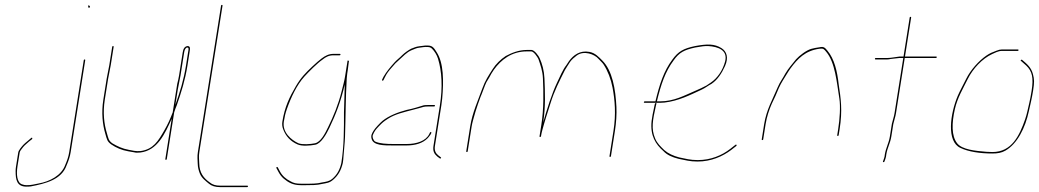

<svg xmlns="http://www.w3.org/2000/svg" viewBox="-20 -656 4265 788"><path d="M327.3 -412C325.3 -412 324.1 -411 323.8 -409L264.1 -32C260.8 -11.6 255.2 3.4 247.7 21C232.1 64.4 184.2 89 138.6 97C118.9 100.5 110.3 104 90 104C83 104 77 103 72 101C48.5 94.9 47 57 51.6 27.5L60.8 -30C61.4 -34 63.7 -38.3 67.8 -43C78.6 -58.1 83.4 -61.6 98.9 -75L111.5 -85C114.3 -88.4 111.8 -93.1 108.3 -90L95.5 -79C86.4 -71.7 79.8 -65.8 75.7 -61.5C69.8 -55.1 56.3 -39.8 54.8 -30L45.6 28C44.6 34 44.1 40.2 44.1 46.5C44.1 81.1 48.7 110 88.6 110C95.9 110 102 109.7 106.7 109C166.7 97.4 233.3 81.4 253.5 22C261.1 4.5 266.9 -11.7 270.1 -32L329.8 -409C330.1 -411 329.3 -412 327.3 -412ZM346.3 -633C340.1 -640.3 340.4 -617.5 348.1 -625.5C351.4 -628.9 347.6 -631.4 346.3 -633Z M434.6 -389 446.5 -464C446.8 -466 446 -467 444 -467C442 -467 440.8 -466 440.5 -464L428.6 -389C425.4 -368.5 420.7 -351.9 417.7 -332.5L404.1 -247C395.6 -193.2 400.9 -145.1 412.4 -106.5C419 -84.1 419.3 -75.6 437 -63C456.2 -49.9 479.5 -39.6 506.5 -35L529.9 -31C536.9 -29 545.5 -28.7 555.8 -30C626.3 -38.6 656.5 -106.2 684.8 -169L658.5 -3C658.2 -1 659 0 661 0C663 0 664.2 -1 664.5 -3L699.5 -224L688.9 -195C678.9 -168.9 669.4 -147 654.7 -121.5C629.1 -77.1 609.7 -43.4 556.7 -36C536 -34.5 523.9 -38.3 509 -41C481.4 -45.9 461.1 -56 440.8 -68C424.6 -80 425.4 -87.6 418.8 -109C407.1 -146.7 401.7 -193.9 410.1 -247L423.7 -332.5C426.8 -352 431.4 -368.6 434.6 -389ZM721 -347 735.7 -440C737 -448.4 740 -459.4 748 -461C756.7 -461 753.5 -451.5 752 -442L743.5 -388C733.6 -326 718.4 -278.5 699.6 -225L709.6 -288C713 -309.2 717.8 -327.2 721 -347ZM749 -467C735.9 -464.5 731.9 -453.9 729.7 -440L715 -347C713.3 -336.3 710.2 -322.3 707.4 -312L703.6 -288L689 -196L694.9 -195C697.8 -204.8 701.3 -213.9 705.5 -224C724 -276.9 739.7 -326.3 749.5 -388L758 -442C760.2 -456 762.5 -467 749 -467Z M890.7 -636C888.7 -636 887.6 -635 887.3 -633L792.1 -32C789 -12.8 791.1 -0.8 791.5 16C791.8 31.1 795.5 44.4 800.1 56C807.6 74.9 823.1 85.7 837.5 98C848.1 107 863.6 112 883.3 112H994.3C996.3 112 997.4 111 997.7 109C998 107 997.2 106 995.2 106H884.2C865.2 106 851.6 101.8 841.3 93C816.1 75.5 798.3 53.2 797.7 14.5C797.4 -3 795 -12.9 798.1 -32L893.3 -633C893.6 -635 892.7 -636 890.7 -636Z M1377.4 -432C1377.7 -434 1376.9 -435 1374.9 -435H1349.9C1329.3 -435 1315.3 -427.5 1299.9 -416C1290.1 -408.7 1277.7 -398 1262.8 -384C1233.8 -356.7 1215 -337.6 1194.4 -302.5C1168.1 -257.7 1148.4 -217 1138.9 -157C1137.2 -146.3 1138.2 -136 1142 -126C1152.9 -96.7 1172.3 -75.7 1202 -63C1219.8 -55.4 1252 -58 1273.8 -62C1298.2 -66.7 1320 -106.4 1331.7 -131C1358.5 -186.9 1379.2 -240.6 1394.9 -309C1393.7 -271.2 1393.2 -231.6 1391.7 -194C1391.8 -129 1392.3 -59 1380.9 13C1374.1 42.3 1362.8 61.4 1343.6 78C1329.6 89.1 1318.8 89.7 1300.3 93C1281.9 98.2 1256.4 98 1235.5 98H1215.5C1196.8 98 1185.5 95.9 1172.1 88C1153.6 78.8 1138.5 65.8 1128.6 47L1120.1 31C1118.2 27.3 1112.4 29.7 1114.6 34L1123.1 50C1129.3 61.3 1136.4 70.3 1144.3 77C1162.5 92.2 1181.3 104 1214.5 104H1234.5C1256.4 104 1281.9 104.1 1301.3 99C1320.8 95.2 1332 95 1347 82C1367.3 64.5 1379.7 44.4 1386.9 13C1388.3 4.3 1389.3 -5.2 1389.9 -15.5C1391.5 -41.2 1395.1 -67.6 1396 -95C1398.7 -174.8 1398.3 -253.1 1403.1 -335C1404.2 -342.3 1404.9 -348.7 1405.1 -354L1407.4 -369C1408.4 -379 1409.6 -389 1411.2 -399L1412.6 -408L1409.3 -406L1406.6 -408L1396.3 -343C1394.8 -333.7 1392.8 -323.7 1390.1 -313L1382 -281C1367.9 -225.2 1349.1 -179.9 1326.1 -133C1314.7 -109.1 1296.4 -72.9 1272.8 -68C1253.9 -64.1 1221.4 -61.7 1204.8 -68C1175.5 -81.5 1137.8 -112.6 1144.9 -157C1148.1 -177.6 1151.5 -191.5 1157.6 -209C1174.2 -256.4 1198 -307 1229.1 -341.5C1246.7 -361 1282.5 -396.8 1303.1 -411C1317.4 -422.4 1329.6 -429 1348.9 -429H1373.9C1375.9 -429 1377.1 -430 1377.4 -432Z M1765.2 -222C1765.5 -224 1764.6 -225 1762.6 -225H1737.6C1730.3 -225 1724.3 -224.7 1719.5 -224C1699.4 -217.6 1671.4 -208.9 1649.5 -205C1613.6 -195.6 1575.9 -181 1549.8 -160C1541.6 -153.4 1518.2 -129 1512.8 -119C1505.4 -106.6 1501.3 -99.1 1505.5 -85C1513.3 -58.7 1556.1 -59 1593.3 -59H1648.3C1684.3 -59 1714.7 -68.1 1734.4 -88C1739.1 -92.7 1755.2 -111.9 1749.1 -114C1745 -115.4 1743.3 -109 1741.8 -106C1727.5 -76.9 1689 -65 1649.3 -65H1594.3C1566.4 -65 1538.2 -66.6 1519.9 -75C1513.7 -77.9 1506.8 -92.6 1510.2 -102C1516.9 -117.2 1520.8 -123.1 1534.2 -137C1550.8 -154.2 1553.9 -156.7 1572.8 -169C1601.7 -187.9 1639.2 -195.9 1675 -205.5L1701.2 -212.5C1717.3 -216.8 1719.2 -219 1736.7 -219H1761.7C1763.7 -219 1764.8 -220 1765.2 -222ZM1553.8 -327 1559.7 -339C1568.1 -356.2 1575.4 -364.7 1587.4 -378.5L1602.7 -396C1607.5 -400.7 1612.5 -405.3 1617.9 -410C1633.5 -423.5 1649.1 -441.9 1669.3 -450L1684.2 -456C1688.5 -458 1693.4 -459.3 1698.9 -460C1711.7 -461.4 1721.9 -464.3 1736.3 -463C1743 -463 1748.6 -460.7 1753.2 -456C1763.3 -445.7 1772.9 -430.8 1777.7 -415C1793.5 -362.9 1797.3 -298.4 1785.3 -223L1759 -57C1755.7 -36 1762 -24.7 1774.2 -14L1785 -6C1788.3 -3.5 1792.2 -8.6 1789.6 -10L1778 -19C1767.5 -27.6 1762.2 -39.3 1765 -57L1791.3 -223C1792.7 -231.7 1793.8 -241 1794.8 -251C1801.4 -323.3 1801.1 -398 1772 -442C1763.9 -454.3 1757.2 -469 1737.3 -469C1729.4 -469.7 1722.3 -469.3 1716.1 -468L1699.8 -466C1687 -464.6 1678.3 -459.9 1667.2 -456C1655.8 -450 1640.7 -439.3 1631.1 -430C1620.7 -418.9 1608.6 -410.6 1598.8 -399.5C1582.8 -381.6 1566.8 -363.2 1554 -341L1548.1 -329C1546.1 -325 1551.8 -323 1553.8 -327Z M1896.1 -32C1898.1 -32 1899.2 -33 1899.5 -35L1915.7 -137C1917 -145 1919.1 -154.3 1922.1 -165L1931.2 -197C1938.9 -221.4 1943.9 -236.1 1951.7 -257C1957.5 -269.5 1970.3 -307.3 1976.5 -319L1987.4 -337C1993.1 -347.8 1999.9 -360 2007.1 -370C2036 -410 2079.1 -445 2141.5 -445H2160.5C2170.8 -445 2186.4 -421.1 2189.6 -414C2198 -389.3 2207 -365.6 2208.3 -333.5C2210.6 -278.2 2212.3 -210.2 2201.8 -144L2193.9 -94L2196 -95L2199.9 -94L2200.7 -99C2201.7 -105.7 2203.5 -113.5 2205.9 -122.5C2217 -163.8 2224.4 -184.1 2238.3 -229C2255.9 -286 2275.6 -322 2298.3 -368C2305 -380.1 2313.5 -391.6 2319.7 -402C2326.9 -411.9 2336.9 -420.5 2346.8 -428C2376.7 -450.6 2420.9 -432.6 2435.7 -415C2442.8 -406.6 2451.7 -400.1 2457.8 -390.5C2474.5 -364.6 2487.4 -331.5 2494 -296.5C2503.5 -245.2 2508.7 -187.7 2497.8 -119L2481.4 -15C2481 -13 2481.9 -12 2483.9 -12C2485.9 -12 2487 -13 2487.4 -15L2503.8 -119C2509.1 -152.5 2511.3 -187.8 2509.9 -217C2506.2 -290.3 2493.6 -366.3 2451.6 -408C2438.8 -420.7 2423 -438.9 2399.2 -443C2360 -450.3 2333.2 -429.8 2315.1 -405L2304.6 -389C2289.2 -369.3 2278.1 -341.4 2266.1 -316.5C2245.5 -273.7 2223.5 -203.9 2209.4 -154C2219.6 -218.8 2216.8 -279.6 2214.5 -334.5C2213.2 -366 2205.3 -393.8 2195 -417C2191.5 -426 2173.3 -451 2161.4 -451H2142.4C2109 -451 2079.6 -438.9 2055.5 -426C2035 -412.6 2014.8 -392.9 2002 -372.5C1984.7 -345.1 1971.5 -326.3 1959.2 -292C1941.4 -242.1 1918.8 -194.3 1909.7 -137L1893.5 -35C1893.2 -33 1894.1 -32 1896.1 -32Z M2674.7 -232 2668.9 -233C2667.8 -230.3 2667.1 -228 2666.8 -226C2659.8 -194.7 2655.7 -172.5 2654.3 -159.5C2647.8 -98.7 2671.3 -63.5 2702.7 -36C2717.8 -19.7 2739.1 -10.6 2765.6 -4C2792.8 1.3 2810.4 7 2842.9 7C2898.2 7 2944.9 -13.7 2980.3 -40L3002 -57C3005.1 -59.6 3002 -64.7 2998.8 -62L2977.1 -45C2943.3 -18.7 2897.7 1 2843.8 1C2811.7 1 2794.2 -4.8 2767.6 -10C2742.8 -16.5 2722.1 -26.2 2706.3 -40C2691.3 -54.7 2677.4 -67.2 2668.9 -87.5C2652 -127.5 2658.2 -160.5 2672.6 -225C2673.1 -227.7 2673.8 -230 2674.7 -232ZM2688.1 -234C2694.7 -234 2701 -234.3 2706.7 -235C2765 -241.7 2812.5 -266.2 2859.6 -288C2875.6 -295.4 2885.4 -304.3 2900.4 -312C2924.8 -328.4 2942.2 -355.2 2955.4 -384.5C2971.3 -419.6 2962.5 -445.2 2941.1 -458.5C2912 -476.6 2882.6 -476.1 2833 -467C2784.9 -457 2763.7 -445.1 2739.1 -411C2704.5 -364.8 2686.7 -309.7 2670 -240H2676C2692.7 -309.5 2710.4 -362.3 2744.6 -408C2767.6 -440.7 2787.7 -451 2833 -461C2857.8 -465.7 2875.6 -467.7 2886.5 -467C2929.3 -464.4 2967.9 -449.1 2955.9 -403.5C2946.1 -366.5 2923.9 -334.9 2897.2 -317L2879.3 -305C2867 -298 2846.8 -288.9 2832.8 -283C2789.4 -264.6 2746.4 -240 2689 -240H2626C2624 -240 2622.9 -239 2622.5 -237C2622.2 -235 2623.1 -234 2625.1 -234Z M3108.8 -81C3110.8 -81 3112 -82 3112.3 -84L3122.1 -146C3126.9 -176.1 3136.7 -205.9 3147.4 -230L3162.5 -262C3171 -283.5 3181.4 -307.2 3192.5 -325C3201.9 -339.3 3214.1 -361.3 3223.8 -374.5C3254.3 -415.9 3285 -447.9 3343.2 -456C3359.9 -458.3 3362 -453.9 3371.2 -443C3407.7 -399.6 3414.2 -317.6 3424.8 -251.5C3430 -219.6 3426.5 -167.1 3420 -126L3416 -101C3415.7 -99 3416.5 -98 3418.5 -98C3420.5 -98 3421.7 -99 3422 -101L3426 -126C3438.3 -203.9 3430.7 -252.4 3422.1 -310C3416.2 -363.5 3404.4 -414.2 3376 -448C3366.4 -459.4 3361.4 -466.4 3343.2 -462C3331.6 -460.4 3319.9 -458.4 3309.7 -455.5C3288.6 -449.6 3260.6 -427.5 3247.4 -413C3232.1 -393.4 3216.7 -377.3 3203.1 -354C3192.6 -333.6 3180.9 -319.9 3171.6 -297.5C3151.4 -248.9 3125.7 -206.2 3116.1 -146L3106.3 -84C3106 -82 3106.8 -81 3108.8 -81Z M3640.4 -148 3632.2 -96C3627.7 -67.9 3615.9 -49.9 3611.3 -21C3611.3 -16.3 3610 -10.7 3607.6 -4L3604 6C3603.1 8 3603.5 9.2 3605.5 9.5C3607.4 9.8 3608.9 9 3609.9 7L3613.5 -3C3615.9 -9.7 3617.2 -16 3617.5 -22C3622 -50.6 3633.7 -67.3 3638.2 -96L3646.3 -147C3650.5 -165.9 3654.7 -175 3657.4 -192L3693.2 -418H3821.2C3823.2 -418 3824.4 -419 3824.7 -421C3825 -423 3824.2 -424 3822.2 -424H3694.2L3719.5 -584C3719.8 -586 3719 -587 3717 -587C3715 -587 3713.8 -586 3713.5 -584L3688.2 -424H3672.2C3655.2 -422.3 3637.7 -418 3622.2 -418H3574.2C3572.2 -418 3571 -417 3570.7 -415C3570.4 -413 3571.3 -412 3573.3 -412H3621.3C3625.3 -412 3630 -412.7 3635.6 -414C3646.5 -415.5 3659.2 -416.8 3671.2 -418H3687.2L3651.4 -192C3648.7 -174.8 3644.7 -166.9 3640.4 -148Z M4160.3 -450C4160.6 -452 4159.7 -453 4157.7 -453H4091.7C4085.1 -453 4077.8 -451.3 4070 -448C4053.1 -441.7 4043 -438 4027.7 -427.5C3997.9 -407 3963.6 -369.4 3945.7 -333C3937.2 -315.6 3918.5 -280.9 3911.3 -264C3879.2 -188.8 3864 -74.8 3921.8 -49C3954.7 -32.9 4003.2 -26 4052.6 -26C4074 -26 4090.3 -28.6 4105.9 -37.5C4155.4 -65.6 4187.9 -131.3 4202.6 -199.5C4208.9 -228.7 4214.5 -249.5 4220 -284C4225.5 -319 4225.1 -330 4219.3 -352C4211.8 -380.3 4193.9 -394.1 4174.1 -411C4171.9 -412.2 4166.2 -407.4 4170.3 -406C4177.7 -399.7 4184.4 -394 4191.8 -387C4216.4 -363.7 4222.3 -336.4 4214 -284C4210.9 -264.7 4207.9 -248.7 4204.9 -236C4199 -211.3 4195.1 -189.1 4187.5 -167C4164.3 -100 4132.8 -32 4053.1 -32C4044.4 -32 4036.1 -32.3 4028.2 -33C3982.6 -36.9 3929 -41.6 3908.3 -68C3884.8 -97.9 3885.8 -150.3 3899 -208.5C3909.6 -254.9 3932.3 -292.1 3951.4 -331C3972.7 -374.3 4011.5 -415.4 4051.7 -434C4061.2 -438.4 4077.3 -447 4090.8 -447H4156.8C4158.8 -447 4160 -448 4160.3 -450Z"/></svg>

Font: Proton
Style: HlIt
Weight: 500
Version: Version 1.017